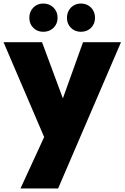

<svg xmlns="http://www.w3.org/2000/svg" viewBox="-25 -800 705 1087"><path d="M445 -561H660L304 267H91L225 -24L-5 -561H213L331 -243ZM220 -620Q186 -620 163.5 -642.5Q141 -665 141 -699Q141 -734 163.5 -757Q186 -780 220 -780Q255 -780 278 -757Q301 -734 301 -699Q301 -665 278 -642.5Q255 -620 220 -620ZM433 -620Q399 -620 376.5 -642.5Q354 -665 354 -699Q354 -734 376.5 -757Q399 -780 433 -780Q468 -780 490.5 -757Q513 -734 513 -699Q513 -665 490.5 -642.5Q468 -620 433 -620Z"/></svg>

Font: SVN-Poppins ExtraBold
Style: Regular
Weight: 800
Designer: Ninad Kale (Devanagari), Jonny Pinhorn (Latin)
Foundry: Indian Type Foundry
Version: Version 3.002 2017; ttfautohint (v1.8.3)